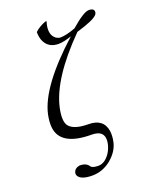

<svg xmlns="http://www.w3.org/2000/svg" viewBox="-168 -788 876 1107"><g transform="rotate(-20 270.0 -234.5)"><path d="M203.1 229Q135.3 229 117.7 199.7Q112.8 190.9 114.3 182.1Q119.6 156.2 147.9 149.9Q152.8 148.9 156.2 148.9Q193.4 149.9 209 174.8Q217.8 187.5 253.9 188Q293.9 188 325.2 142.6Q341.3 118.2 348.1 88.9Q363.8 14.6 295.9 6.8Q287.6 5.9 279.8 5.9Q85.9 5.9 76.2 -115.7Q73.7 -148.4 82.5 -190.9Q117.2 -348.6 359.9 -567.9Q311 -551.3 280.3 -550.8Q214.4 -550.8 191.9 -607.9Q183.6 -630.9 184.1 -658.2Q209 -682.1 249 -697.8L258.3 -698.2Q255.9 -691.4 252.9 -678.2Q239.7 -616.2 276.9 -590.3Q289.1 -582.5 301.8 -582Q338.9 -582.5 395.5 -604Q476.6 -674.8 508.3 -674.8Q543 -674.8 540 -649.4Q539.6 -647.5 539.1 -646Q534.2 -622.6 454.1 -595.2Q436 -588.9 404.3 -579.1Q194.3 -367.7 158.7 -202.1Q142.1 -124 165 -93.8Q193.8 -57.6 281.2 -57.1Q373 -57.1 385.7 21.5Q390.1 51.3 382.3 87.9Q370.6 144 317.4 187.5Q266.1 228.5 203.1 229Z"/></g></svg>

Font: Linux Biolinum Capitals O
Style: Italic Samll Caps
Weight: 400
Italic angle: -12°
Designer: Philipp H. Poll
Foundry: Philipp H. Poll
Version: Version 0.6.2